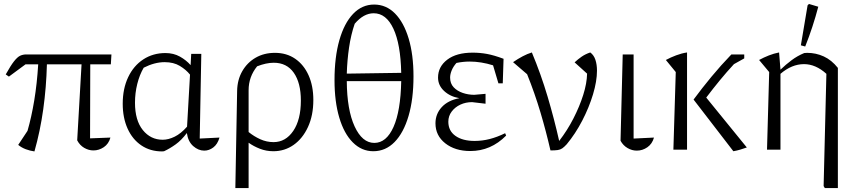

<svg xmlns="http://www.w3.org/2000/svg" viewBox="-20 -756 4335 970"><path d="M154 9Q132 6 110.5 -2Q89 -10 72 -24L119 -95Q139 -164 153 -248.5Q167 -333 173 -431H109L25 -369L9 -380Q34 -425 51 -446.5Q68 -468 82 -474.5Q96 -481 113 -481H543L540 -431H436L435 -57L538 -61Q529 -29 504.5 -12.5Q480 4 452 4Q428 4 405.5 -9Q383 -22 370 -47L392 -431H217Q214 -315 198.5 -204Q183 -93 154 9Z M809 8Q805 9 799 9Q739 9 694 -21.5Q649 -52 624.5 -106.5Q600 -161 600 -232Q600 -308 627.5 -366Q655 -424 704 -456Q753 -488 816 -488Q857 -488 889 -470Q921 -452 943 -427L946 -484H997L989 -56L1089 -61Q1079 -27 1057.5 -11Q1036 5 1012 5Q982 5 956 -18Q930 -41 924 -84Q897 -48 868 -27Q839 -6 809 8ZM662 -237Q662 -148 701.5 -99Q741 -50 802 -50Q831 -50 862.5 -65.5Q894 -81 925 -116L940 -379Q920 -404 888.5 -423Q857 -442 812 -442Q761 -442 706 -414Q685 -378 673.5 -332Q662 -286 662 -237Z M1169 194 1178 -297Q1179 -353 1204 -396.5Q1229 -440 1271.5 -464.5Q1314 -489 1369 -489Q1428 -489 1471.5 -459Q1515 -429 1539 -375.5Q1563 -322 1563 -251Q1563 -173 1536 -114.5Q1509 -56 1463.5 -24Q1418 8 1361 8Q1325 8 1293 -4.5Q1261 -17 1236 -35V194ZM1236 -300V-89Q1263 -67 1295 -52.5Q1327 -38 1362 -38Q1423 -38 1461.5 -94.5Q1500 -151 1500 -248Q1500 -337 1464.5 -388Q1429 -439 1363 -439Q1325 -439 1279 -421Q1236 -368 1236 -300Z M1866 8Q1807 8 1762.5 -36.5Q1718 -81 1694 -162Q1670 -243 1670 -351Q1670 -467 1694.5 -553Q1719 -639 1764 -686Q1809 -733 1870 -733Q1931 -733 1975.5 -688Q2020 -643 2044.5 -561.5Q2069 -480 2069 -370Q2069 -255 2044 -170Q2019 -85 1973.5 -38.5Q1928 8 1866 8ZM1772 -636Q1753 -581 1743.5 -516Q1734 -451 1732 -384L2007 -388Q2004 -533 1967.5 -611Q1931 -689 1868 -689Q1817 -689 1772 -636ZM1871 -34Q1932 -34 1968 -114.5Q2004 -195 2007 -346H1732Q1733 -201 1771.5 -117.5Q1810 -34 1871 -34Z M2356 7Q2279 7 2229.5 -32Q2180 -71 2180 -133Q2180 -180 2211.5 -214.5Q2243 -249 2301 -260Q2254 -268 2223.5 -296.5Q2193 -325 2193 -364Q2193 -419 2239.5 -454.5Q2286 -490 2368 -490Q2405 -490 2440.5 -483.5Q2476 -477 2524 -459L2520 -335H2498L2471 -426Q2410 -445 2353 -445Q2320 -445 2286 -438Q2270 -420 2262 -400.5Q2254 -381 2254 -364Q2254 -334 2272 -315Q2290 -296 2318 -286.5Q2346 -277 2376 -277L2433 -282V-232L2365 -240Q2333 -240 2306 -227.5Q2279 -215 2262 -192.5Q2245 -170 2245 -141Q2245 -95 2281 -69.5Q2317 -44 2378 -44Q2416 -44 2453.5 -53.5Q2491 -63 2532 -83L2537 -71Q2460 7 2356 7Z M2761 4Q2739 -92 2710.5 -188Q2682 -284 2643 -381L2572 -442Q2597 -459 2620.5 -471.5Q2644 -484 2667 -491Q2713 -381 2746.5 -268Q2780 -155 2805 -44Q2846 -97 2877 -157.5Q2908 -218 2926.5 -276.5Q2945 -335 2946 -384L2883 -441Q2900 -457 2919 -470Q2938 -483 2962 -491Q2980 -478 2988 -454Q2996 -430 2996 -399Q2996 -346 2976 -279.5Q2956 -213 2921.5 -146.5Q2887 -80 2843 -27Q2830 -13 2820.5 -6.5Q2811 0 2798 2Q2785 4 2761 4Z M3115 -45 3126 -481H3181V-56L3284 -61Q3275 -29 3250.5 -12Q3226 5 3197 5Q3173 5 3150.5 -8Q3128 -21 3115 -45Z M3382 0 3394 -392 3344 -453Q3368 -466 3396 -476.5Q3424 -487 3451 -491V0ZM3685 8 3484 -253Q3526 -310 3574 -368Q3622 -426 3675 -481H3740V-461L3688 -432Q3651 -392 3616.5 -350Q3582 -308 3548 -263L3753 -11Q3736 -5 3719.5 0Q3703 5 3685 8Z M3855 0 3866 -392 3815 -453Q3839 -466 3864.5 -476Q3890 -486 3916 -491L3923 -404Q3950 -430 3979.5 -452Q4009 -474 4043 -488Q4050 -489 4058 -489Q4102 -489 4141.5 -471Q4181 -453 4213 -413V194H4147L4141 184L4155 -383Q4101 -432 4042 -432Q3980 -432 3923 -383V0ZM4048 -521 4026 -527 4060 -729 4067 -736 4114 -722Q4087 -619 4048 -521Z"/></svg>

Font: Piazzolla Light
Style: Regular
Weight: 300
Designer: Juan Pablo del Peral
Foundry: Huerta Tipografica
Version: Version 1.330